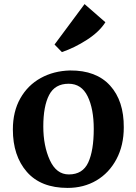

<svg xmlns="http://www.w3.org/2000/svg" viewBox="-20 -908 667 940"><path d="M43 0ZM586 -284Q586 -196 550 -128.5Q514 -61 452 -24.5Q390 12 311 12Q180 12 111.5 -66.5Q43 -145 43 -274Q43 -362 79.5 -426.5Q116 -491 179.5 -526Q243 -561 323 -563Q451 -564 519 -489Q587 -414 586 -284ZM192 -289Q192 -194 224 -124Q256 -54 317 -54Q385 -54 412 -112.5Q439 -171 439 -277Q439 -375 409 -436.5Q379 -498 316 -498Q249 -498 220.5 -443Q192 -388 192 -289ZM394 -888 496 -799Q466 -752 405.5 -713Q345 -674 283 -653L247 -690Z"/></svg>

Font: Martel ExtraBold
Style: Regular
Weight: 800
Designer: Dan Reynolds
Foundry: Dan Reynolds
Version: Version 1.001; ttfautohint (v1.1) -l 5 -r 5 -G 72 -x 0 -D la